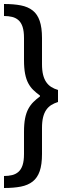

<svg xmlns="http://www.w3.org/2000/svg" viewBox="-20 -760 330 960"><path d="M100 -570Q100 -604 93 -625.5Q86 -647 72.5 -659Q59 -671 40.5 -675.5Q22 -680 0 -680V-740Q49 -740 84.5 -733Q120 -726 143.5 -707.5Q167 -689 178.5 -655.5Q190 -622 190 -570V-440Q190 -408 195.5 -386Q201 -364 211.5 -349Q222 -334 236.5 -325Q251 -316 270 -310V-250Q251 -244 236.5 -235Q222 -226 211.5 -211Q201 -196 195.5 -174Q190 -152 190 -120V10Q190 63 178.5 96Q167 129 143.5 147.5Q120 166 84.5 173Q49 180 0 180V120Q22 120 40.5 115.5Q59 111 72.5 99Q86 87 93 65.5Q100 44 100 10V-100Q100 -141 105.5 -168.5Q111 -196 121.5 -215.5Q132 -235 146.5 -249.5Q161 -264 180 -278V-282Q161 -296 146.5 -310Q132 -324 121.5 -343.5Q111 -363 105.5 -391Q100 -419 100 -460Z"/></svg>

Font: Cuprum
Style: Regular
Weight: 400
Designer: Jovanny Lemonad
Foundry: Jovanny Lemonad
Version: Version 1.002